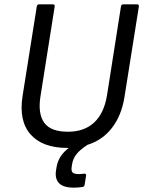

<svg xmlns="http://www.w3.org/2000/svg" viewBox="-20 -675 671 892"><path d="M292 12.2Q177.2 12.2 121.8 -50.8Q66.4 -113.8 85 -230L150.9 -645Q152.3 -654.8 162.1 -654.8H226.1Q235.4 -654.8 233.9 -644L168 -227.1Q155.3 -147 185.3 -105Q215.3 -63 295.9 -63Q371.1 -63 417.2 -105.7Q463.4 -148.4 477.1 -231.9L542 -645Q543.5 -654.8 553.2 -654.8H617.2Q626.5 -654.8 625 -644L558.1 -223.1Q544.4 -138.7 500.5 -81.3Q456.5 -23.9 386.2 -2Q351.1 21 335.2 41.3Q319.3 61.5 314.9 87.9L313 100.1Q310.1 119.6 317.6 126.7Q325.2 133.8 346.2 133.8Q355.5 133.8 371.1 131.8Q376 131.3 378.4 134Q380.9 136.7 379.9 141.1L373 184.1Q371.6 192.4 362.8 193.8Q341.8 196.8 323.2 196.8Q274.4 196.8 254.4 176Q234.4 155.3 240.2 117.2L243.2 99.1Q252.4 47.4 299.8 12.2Z"/></svg>

Font: Sofia Sans
Style: Italic
Weight: 400
Italic angle: -9°
Designer: Botio Nikoltchev, Ani Petrova
Foundry: lettersoup
Version: Version 4.100